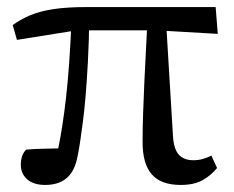

<svg xmlns="http://www.w3.org/2000/svg" viewBox="-20 -512 663 544"><path d="M108 12Q75 12 57 -4Q39 -20 39 -45Q39 -60 43 -70.5Q47 -81 54 -88Q75 -90 98 -90.5Q121 -91 144 -91.5Q167 -92 191 -91L131 -32Q139 -61 145 -91Q151 -121 156.5 -156Q162 -191 167 -234.5Q172 -278 176 -334Q180 -390 183 -463H233Q232 -391 229 -336Q226 -281 222.5 -240Q219 -199 215 -168Q211 -137 207.5 -113.5Q204 -90 200 -70Q192 -27 169 -7.5Q146 12 108 12ZM28 -399 16 -441Q38 -457 65 -468.5Q92 -480 130.5 -486Q169 -492 226 -492H591L597 -416L425 -426H197ZM492 12Q436 12 410 -18Q384 -48 384 -109Q384 -149 385.5 -191.5Q387 -234 389 -279Q391 -324 393.5 -369.5Q396 -415 398 -459H450L470 -128Q472 -90 486.5 -74Q501 -58 528 -58Q543 -58 556 -62Q569 -66 579 -71L595 -36Q578 -15 554 -1.5Q530 12 492 12Z"/></svg>

Font: Source Serif 4
Style: Regular
Weight: 400
Designer: Frank Grießhammer
Foundry: Adobe Systems Incorporated
Version: Version 4.004;hotconv 1.0.116;makeotfexe 2.5.65601